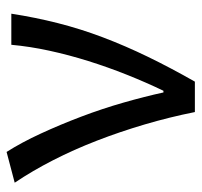

<svg xmlns="http://www.w3.org/2000/svg" viewBox="-34 -562 597 568"><g transform="rotate(-90 264.0 -278.5)"><path d="M216 0Q201 -75 179.5 -148Q158 -221 131.5 -289.5Q105 -358 73.5 -419.5Q42 -481 7 -533L98 -557Q126 -513 152.5 -455.5Q179 -398 202.5 -336Q226 -274 244 -211Q262 -148 274 -93H279Q304 -145 326.5 -201.5Q349 -258 367 -315.5Q385 -373 397.5 -430.5Q410 -488 415 -543H507Q496 -472 479 -405Q462 -338 437 -272Q412 -206 379.5 -139Q347 -72 306 0H216Z"/></g></svg>

Font: SpoqaHanSansJP-Regular
Style: Regular
Weight: 400
Designer: [Source Han Sans]
Ryoko NISHIZUKA  (kana & ideographs); Paul D. Hunt (Latin, Greek & Cyrillic); Wenlong ZHANG  (bopomofo
Foundry: Spoqa (http://bi.spoqa.com)
Version: Version 1.002.20150607